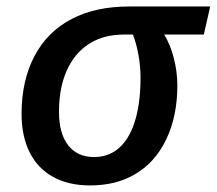

<svg xmlns="http://www.w3.org/2000/svg" viewBox="-20 -561 667 591"><path d="M46.4 -210.4Q46.4 -313.5 86.4 -388.9Q126.5 -464.4 201.2 -502.9Q274.4 -541 377 -541H627L607.4 -454.6H485.4Q504.4 -423.8 515.1 -381.8Q525.9 -339.8 525.9 -297.9Q525.9 -203.1 491.5 -131.6Q457 -60.1 395 -24.4Q336.9 9.8 257.3 9.8Q190.9 9.8 143.6 -16.4Q96.2 -42.5 71.3 -92Q46.4 -141.6 46.4 -210.4ZM389.6 -171.4Q412.6 -231.4 412.6 -322.3Q412.6 -355 406.5 -390.1Q400.4 -425.3 389.2 -454.6H360.8Q302.2 -454.6 259.3 -429.2Q216.3 -403.8 191.4 -356Q161.6 -299.3 161.6 -216.8Q161.6 -149.9 189.9 -113.8Q218.3 -77.6 269.5 -77.6Q311 -77.6 341.3 -101.3Q371.6 -125 389.6 -171.4Z"/></svg>

Font: Viking Open Sans Light
Style: Bold Italic
Weight: 600
Italic angle: -12°
Foundry: Ascender Corporation
Version: Version 2.000